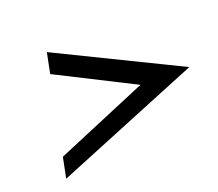

<svg xmlns="http://www.w3.org/2000/svg" viewBox="-79 -625 710 624"><g transform="rotate(-20 276.5 -313.0)"><path d="M52.7 -108.4 66.9 -179.2 383.8 -312.5 120.1 -445.8 134.3 -516.6 552.7 -312.5Z"/></g></svg>

Font: Juliett
Style: Bold Italic
Weight: 700
Italic angle: -11.25°
Designer: GGBotNet
Foundry: GGBotNet
Version: 0.60